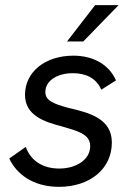

<svg xmlns="http://www.w3.org/2000/svg" viewBox="-20 -717 515 745"><path d="M209 8C328 8 414 -61 414 -164C414 -258 324 -280 247 -298C187 -314 156 -327 156 -360C156 -405 204 -433 262 -433C312 -433 353 -415 373 -369L430 -405C403 -467 341 -501 265 -501C155 -501 77 -438 77 -349C77 -269 152 -244 222 -226C280 -209 330 -197 330 -150C330 -97 275 -63 210 -63C143 -63 98 -96 80 -147L16 -102C42 -45 105 8 209 8ZM240 -556H303L440 -697H349Z"/></svg>

Font: HK Grotesk
Style: Italic
Weight: 400
Italic angle: -16°
Designer: Alfredo Marco Pradil
Foundry: Hanken Design Co.
Version: Version 3.001;FEAKit 1.0